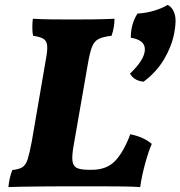

<svg xmlns="http://www.w3.org/2000/svg" viewBox="-20 -755 731 778"><path d="M14 3Q16 -16 19.5 -32Q23 -48 30 -66Q58 -69 71.5 -78Q85 -87 92.5 -111Q100 -135 109 -183L166 -515Q173 -552 171 -571Q169 -590 155.5 -598Q142 -606 114 -610Q111 -625 111 -643Q111 -661 113 -679Q148 -677 186.5 -676.5Q225 -676 272 -676Q309 -676 356.5 -676.5Q404 -677 444 -679Q444 -662 441 -644.5Q438 -627 432 -610Q397 -606 379.5 -597Q362 -588 353 -565.5Q344 -543 336 -496L279 -169Q271 -126 273.5 -104Q276 -82 291.5 -74.5Q307 -67 339 -67H353Q412 -67 446.5 -103Q481 -139 508 -211Q562 -200 595 -172Q582 -142 568.5 -93.5Q555 -45 548 3Q518 1 476 0.5Q434 0 389 0Q344 0 305 0Q277 0 236 0Q195 0 151.5 0.5Q108 1 71 1.5Q34 2 14 3ZM562 -424Q522 -428 507 -457Q565 -512 567 -552.5Q569 -593 510 -602Q510 -658 537 -700Q572 -702 604 -711.5Q636 -721 659 -735Q679 -726 687.5 -699Q696 -672 686 -621Q676 -568 645.5 -516Q615 -464 562 -424Z"/></svg>

Font: Vollkorn ExtraBold
Style: Italic
Weight: 800
Italic angle: -11°
Designer: Friedrich Althausen
Foundry: Friedrich Althausen
Version: Version 5.000; ttfautohint (v1.8.3)